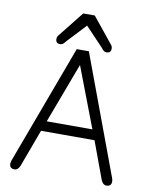

<svg xmlns="http://www.w3.org/2000/svg" viewBox="-90 -865 736 946"><g transform="rotate(10 278.5 -392.5)"><path d="M146.5 -670.9 249 -799.8H306.6L411.1 -670.9Q417 -663.1 417 -653.3Q417 -630.9 394.5 -630.9Q383.8 -630.9 376 -640.1Q368.2 -649.4 367.2 -650.4L278.3 -744.1L190.4 -650.4Q188.5 -648.4 185.5 -644.5Q182.6 -640.6 180.7 -639.2Q178.7 -637.7 176.8 -635.7Q172.9 -631.8 163.1 -630.9Q140.6 -630.9 140.6 -653.3Q140.6 -663.1 146.5 -670.9ZM48.8 15.6Q23.4 15.6 23.4 -8.8Q23.4 -15.6 26.4 -24.4L248 -621.1H308.6L530.3 -24.4Q533.2 -15.6 533.2 -8.8Q533.2 15.6 507.8 15.6Q491.2 15.6 481.4 -6.8L412.1 -194.3H144.5L75.2 -6.8Q65.4 15.6 48.8 15.6ZM277.3 -546.9 164.1 -245.1H392.6Z"/></g></svg>

Font: Jura
Style: Book
Weight: 400
Version: Version 2.5